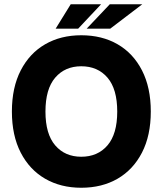

<svg xmlns="http://www.w3.org/2000/svg" viewBox="-20 -870 766 904"><path d="M362.5 14Q266 14 192.5 -28.5Q119 -71 77.5 -151.5Q36 -232 36 -345Q36 -457.6 77.5 -538.3Q119 -619 192.5 -661.5Q266 -704 362.6 -704Q460.3 -704 533.8 -661.5Q607.4 -619 648.7 -538.3Q690 -457.6 690 -345Q690 -232 648.5 -151.5Q607 -71 533.5 -28.5Q460.1 14 362.5 14ZM362.6 -132Q440 -132 486 -185.5Q532 -239 532 -344.6Q532 -451 486 -504.5Q440 -558 362.6 -558Q286 -558 240 -504.5Q194 -451 194 -344.6Q194 -239 240 -185.5Q286 -132 362.6 -132ZM388 -735 497 -850H650L499 -735ZM242 -735 313 -850H456L348 -735Z"/></svg>

Font: Radio Canada Big
Style: Regular
Weight: 400
Designer: Étienne Aubert Bonn
Foundry: Coppers and Brasses
Version: Version 1.001